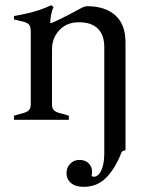

<svg xmlns="http://www.w3.org/2000/svg" viewBox="-20 -463 559 742"><path d="M303 259Q271 259 254 244Q237 229 237 206Q237 185 251 170Q265 155 287 155Q310 155 323 168.5Q336 182 336 202Q336 206 335 208.5Q334 211 334 214Q334 220 343 220Q353 220 362 210.5Q371 201 377 180Q383 159 383 128V-281Q383 -328 358 -352.5Q333 -377 285 -377Q238 -377 209.5 -346.5Q181 -316 181 -273L157 -374H179Q205 -385 238 -402Q271 -419 298 -434Q303 -436 307.5 -437.5Q312 -439 316 -439Q387 -439 426 -403.5Q465 -368 465 -300V118Q460 118 455 120.5Q450 123 448 130Q424 190 389.5 224.5Q355 259 303 259ZM34 0V-16L73 -27Q87 -31 93 -39Q99 -47 99 -61V-338Q99 -358 93.5 -366Q88 -374 74 -378L34 -388V-401Q62 -406 86 -411.5Q110 -417 132.5 -424.5Q155 -432 178 -443L187 -436Q181 -424 177.5 -406Q174 -388 174 -371V-361L181 -344V-59Q181 -45 187.5 -38Q194 -31 207 -27L246 -16V0Z"/></svg>

Font: Ibarra Real Nova Medium
Style: Regular
Weight: 500
Designer: Jose Maria Ribagorda & Octavio Pardo
Foundry: Jose Maria Ribagorda
Version: Version 2.000